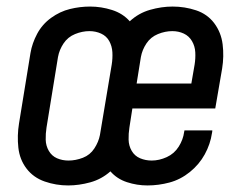

<svg xmlns="http://www.w3.org/2000/svg" viewBox="-20 -558 760 586"><path d="M188 8Q221 8 255.5 -1.5Q290 -11 317 -35Q337 -12 367.5 -2Q398 8 430 8Q464 8 497.5 -1Q531 -10 559.5 -33Q588 -56 605 -87Q622 -118 627 -152Q628 -156 628 -160H543Q543 -158 542 -155Q539 -132 525.5 -110.5Q512 -89 489 -78.5Q466 -68 443 -68Q424 -68 407.5 -75Q391 -82 382 -97.5Q373 -113 372.5 -131.5Q372 -150 375 -169L384 -227H637L658 -349Q664 -386 659.5 -422.5Q655 -459 634 -487Q613 -515 578.5 -526.5Q544 -538 507 -538Q507 -538 507 -538Q507 -538 507 -538Q473 -538 438 -528Q403 -518 376 -493Q355 -517 322 -527.5Q289 -538 255 -538Q224 -538 193.5 -530.5Q163 -523 136 -503.5Q109 -484 93.5 -455Q78 -426 73 -396L38 -181Q32 -144 36 -107.5Q40 -71 61 -43.5Q82 -16 116.5 -4Q151 8 188 8ZM189 -68Q170 -68 154 -75Q138 -82 129 -97.5Q120 -113 119.5 -131.5Q119 -150 122 -169L157 -384Q161 -406 174 -425.5Q187 -445 209 -454Q231 -463 253 -463Q272 -463 288.5 -455.5Q305 -448 313.5 -432.5Q322 -417 323 -398.5Q324 -380 321 -361L285 -146Q281 -125 268 -105Q255 -85 233 -76.5Q211 -68 189 -68ZM397 -303 410 -384Q414 -406 427 -425.5Q440 -445 462 -454Q484 -463 506 -463Q525 -463 541 -455.5Q557 -448 566 -432.5Q575 -417 576 -398.5Q577 -380 574 -361L564 -303Z"/></svg>

Font: Iosevka Sparkle Oblique
Style: Regular
Weight: 400
Italic angle: -9°
Designer: Belleve Invis
Foundry: Belleve Invis
Version: Version 4.5.0; ttfautohint (v1.8.3)